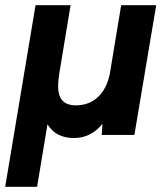

<svg xmlns="http://www.w3.org/2000/svg" viewBox="-47 -520 637 740"><path d="M90 -500H225L182 -240Q177 -207 177 -190Q177 -149 194.5 -131.5Q212 -114 245 -114Q296 -114 330 -145.5Q364 -177 376 -234L420 -500H555L471 0H345L348 -43Q304 12 238 12Q168 12 136 -41L96 200H-27Z"/></svg>

Font: Oak Sans
Style: Bold Italic
Weight: 700
Italic angle: -9.5°
Foundry: Erik Kennedy, Walven
Version: Version 1.000